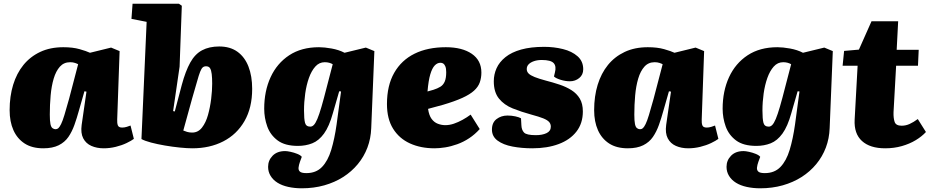

<svg xmlns="http://www.w3.org/2000/svg" viewBox="-20 -787 5021 1037"><path d="M613 -142Q612 -122 616.5 -110Q621 -98 640 -98Q652 -98 665 -102Q678 -106 685 -109L703 -37Q690 -27 664 -14.5Q638 -2 605.5 6Q573 14 540 14Q503 14 473.5 1Q444 -12 429.5 -40Q415 -68 421 -112L447 -292L436 -294L406 -189Q395 -149 382 -112.5Q369 -76 349.5 -47.5Q330 -19 297 -2.5Q264 14 214 14Q153 14 113 -12Q73 -38 52.5 -84Q32 -130 32 -192Q32 -267 51 -329Q70 -391 106.5 -436Q143 -481 197 -506.5Q251 -532 322 -532Q373 -532 410 -521.5Q447 -511 466 -502L580 -530L626 -511ZM280 -89Q289 -89 295.5 -95Q302 -101 310 -117Q318 -133 328 -166Q338 -199 353 -253L402 -440Q397 -443 385.5 -447Q374 -451 359 -451Q325 -451 303.5 -427Q282 -403 270 -362.5Q258 -322 253.5 -271.5Q249 -221 249 -168Q249 -134 252.5 -117Q256 -100 264 -94.5Q272 -89 280 -89Z M1019 14Q991 14 951.5 10Q912 6 871 -1Q830 -8 796 -17Q762 -26 744 -36L772 -669L690 -685L696 -767H946L962 -756L950 -427L915 -187L924 -185L962 -329Q982 -403 1007.5 -449Q1033 -495 1071.5 -515.5Q1110 -536 1164 -536Q1223 -536 1262.5 -507.5Q1302 -479 1322 -427.5Q1342 -376 1342 -307Q1342 -205 1300.5 -133Q1259 -61 1186 -23.5Q1113 14 1019 14ZM1093 -429Q1082 -429 1075 -423Q1068 -417 1061 -399.5Q1054 -382 1044.5 -347.5Q1035 -313 1018 -256L970 -82Q979 -78 991 -74.5Q1003 -71 1018 -71Q1050 -71 1071 -98Q1092 -125 1103.5 -166.5Q1115 -208 1120.5 -253Q1126 -298 1126 -335Q1126 -366 1123.5 -387Q1121 -408 1114.5 -418.5Q1108 -429 1093 -429Z M1822 -293 1812 -294 1778 -176Q1758 -104 1730 -65.5Q1702 -27 1666.5 -13Q1631 1 1589 1Q1519 1 1479.5 -28.5Q1440 -58 1423.5 -104Q1407 -150 1407 -200Q1407 -295 1441.5 -370Q1476 -445 1542 -488.5Q1608 -532 1703 -532Q1732 -532 1771 -525Q1810 -518 1841 -502L1956 -530L2002 -511L1985 -95Q1983 -39 1964.5 10Q1946 59 1912.5 99.5Q1879 140 1833.5 169Q1788 198 1731.5 214Q1675 230 1610 230Q1571 230 1537 222.5Q1503 215 1479 200Q1455 185 1441.5 163Q1428 141 1428 114Q1428 79 1452.5 54Q1477 29 1520 29Q1531 29 1549.5 33Q1568 37 1585.5 44Q1603 51 1610 60L1600 87Q1594 104 1592.5 118Q1591 132 1600 140Q1609 148 1635 148Q1687 148 1719 115Q1751 82 1769 22.5Q1787 -37 1798 -115ZM1656 -103Q1666 -103 1675 -112Q1684 -121 1694 -144.5Q1704 -168 1716.5 -211Q1729 -254 1746 -321L1777 -440Q1769 -445 1758 -448Q1747 -451 1734 -451Q1704 -451 1683 -427.5Q1662 -404 1648.5 -366Q1635 -328 1628.5 -282Q1622 -236 1622 -190Q1622 -144 1627.5 -123.5Q1633 -103 1656 -103Z M2388 -532Q2476 -532 2528 -496.5Q2580 -461 2580 -395Q2580 -367 2571.5 -342.5Q2563 -318 2540.5 -297.5Q2518 -277 2477.5 -258.5Q2437 -240 2373 -221L2292 -199Q2297 -164 2311 -145Q2325 -126 2345 -118.5Q2365 -111 2385 -111Q2408 -111 2431.5 -119Q2455 -127 2478.5 -140Q2502 -153 2522 -168L2571 -90Q2545 -61 2514 -40.5Q2483 -20 2449.5 -8Q2416 4 2384.5 9Q2353 14 2327 14Q2252 14 2194 -12.5Q2136 -39 2103 -92Q2070 -145 2070 -225Q2070 -325 2109 -393.5Q2148 -462 2219 -497Q2290 -532 2388 -532ZM2390 -397Q2390 -417 2385.5 -428Q2381 -439 2374.5 -443.5Q2368 -448 2359 -448Q2342 -448 2328 -433.5Q2314 -419 2304 -385.5Q2294 -352 2289 -293L2321 -302Q2343 -309 2358.5 -318.5Q2374 -328 2382 -346.5Q2390 -365 2390 -397Z M2874 -57Q2909 -57 2932 -68Q2955 -79 2955 -103Q2955 -118 2945.5 -128.5Q2936 -139 2913.5 -148Q2891 -157 2850 -168Q2795 -183 2749 -201.5Q2703 -220 2675 -254.5Q2647 -289 2647 -348Q2647 -385 2662 -418.5Q2677 -452 2710 -478.5Q2743 -505 2795 -519.5Q2847 -534 2919 -534Q2972 -534 3020.5 -522Q3069 -510 3099.5 -483Q3130 -456 3130 -413Q3130 -383 3108.5 -365.5Q3087 -348 3058 -348Q3034 -348 3008 -356Q2982 -364 2972 -374L2977 -395Q2986 -429 2970.5 -446Q2955 -463 2906 -463Q2882 -463 2863.5 -456.5Q2845 -450 2835 -439.5Q2825 -429 2825 -414Q2825 -400 2835 -390Q2845 -380 2867.5 -371Q2890 -362 2927 -352Q2966 -342 3002 -330Q3038 -318 3066.5 -300Q3095 -282 3111.5 -254.5Q3128 -227 3128 -185Q3128 -121 3093.5 -76.5Q3059 -32 2997.5 -9Q2936 14 2855 14Q2798 14 2748 4.5Q2698 -5 2667.5 -27.5Q2637 -50 2637 -87Q2637 -125 2662 -144Q2687 -163 2721 -163Q2743 -163 2763.5 -158.5Q2784 -154 2794 -148L2796 -111Q2797 -85 2810.5 -71Q2824 -57 2874 -57Z M3770 -142Q3769 -122 3773.5 -110Q3778 -98 3797 -98Q3809 -98 3822 -102Q3835 -106 3842 -109L3860 -37Q3847 -27 3821 -14.5Q3795 -2 3762.5 6Q3730 14 3697 14Q3660 14 3630.5 1Q3601 -12 3586.5 -40Q3572 -68 3578 -112L3604 -292L3593 -294L3563 -189Q3552 -149 3539 -112.5Q3526 -76 3506.5 -47.5Q3487 -19 3454 -2.5Q3421 14 3371 14Q3310 14 3270 -12Q3230 -38 3209.5 -84Q3189 -130 3189 -192Q3189 -267 3208 -329Q3227 -391 3263.5 -436Q3300 -481 3354 -506.5Q3408 -532 3479 -532Q3530 -532 3567 -521.5Q3604 -511 3623 -502L3737 -530L3783 -511ZM3437 -89Q3446 -89 3452.5 -95Q3459 -101 3467 -117Q3475 -133 3485 -166Q3495 -199 3510 -253L3559 -440Q3554 -443 3542.5 -447Q3531 -451 3516 -451Q3482 -451 3460.5 -427Q3439 -403 3427 -362.5Q3415 -322 3410.5 -271.5Q3406 -221 3406 -168Q3406 -134 3409.5 -117Q3413 -100 3421 -94.5Q3429 -89 3437 -89Z M4298 -293 4288 -294 4254 -176Q4234 -104 4206 -65.5Q4178 -27 4142.5 -13Q4107 1 4065 1Q3995 1 3955.5 -28.5Q3916 -58 3899.5 -104Q3883 -150 3883 -200Q3883 -295 3917.5 -370Q3952 -445 4018 -488.5Q4084 -532 4179 -532Q4208 -532 4247 -525Q4286 -518 4317 -502L4432 -530L4478 -511L4461 -95Q4459 -39 4440.5 10Q4422 59 4388.5 99.5Q4355 140 4309.5 169Q4264 198 4207.5 214Q4151 230 4086 230Q4047 230 4013 222.5Q3979 215 3955 200Q3931 185 3917.5 163Q3904 141 3904 114Q3904 79 3928.5 54Q3953 29 3996 29Q4007 29 4025.5 33Q4044 37 4061.5 44Q4079 51 4086 60L4076 87Q4070 104 4068.5 118Q4067 132 4076 140Q4085 148 4111 148Q4163 148 4195 115Q4227 82 4245 22.5Q4263 -37 4274 -115ZM4132 -103Q4142 -103 4151 -112Q4160 -121 4170 -144.5Q4180 -168 4192.5 -211Q4205 -254 4222 -321L4253 -440Q4245 -445 4234 -448Q4223 -451 4210 -451Q4180 -451 4159 -427.5Q4138 -404 4124.5 -366Q4111 -328 4104.5 -282Q4098 -236 4098 -190Q4098 -144 4103.5 -123.5Q4109 -103 4132 -103Z M4539 -512 4619 -519 4687 -672H4831L4823 -518H4942L4938 -432H4820L4806 -181Q4805 -149 4812 -128.5Q4819 -108 4850 -108Q4872 -108 4893 -117.5Q4914 -127 4937 -144L4981 -74Q4959 -50 4926 -30Q4893 -10 4851 2Q4809 14 4761 14Q4679 14 4635.5 -25.5Q4592 -65 4596 -141L4612 -432H4531Z"/></svg>

Font: Literata 18pt Black
Style: Italic
Weight: 900
Italic angle: -2°
Designer: Latin by Veronika Burian and Jose Scaglione. Greek by Irene Vlachou. Cyrillic by Vera Evstafieva
Foundry: TypeTogether
Version: Version 3.103;gftools[0.9.29]